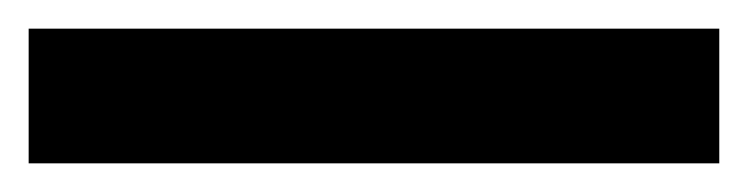

<svg xmlns="http://www.w3.org/2000/svg" viewBox="-21 16 522 134"><path d="M-1 130V36H481V130Z"/></svg>

Font: Cabin Condensed
Style: Bold
Weight: 700
Width: 3
Designer: Pablo Impallari
Foundry: Pablo Impallari. http://www.impallari.com Igino Marini. http://www.ikern.com
Version: Version 3.001; ttfautohint (v1.8.3)